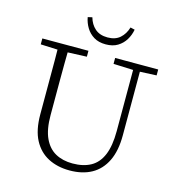

<svg xmlns="http://www.w3.org/2000/svg" viewBox="-125 -974 1018 1098"><g transform="rotate(15 383.5 -425.0)"><path d="M386 15Q314 15 259 -13.5Q204 -42 173 -100.5Q142 -159 142 -252V-360Q142 -413 142 -465Q142 -517 142 -569.5Q142 -622 141 -674H202Q201 -622 200.5 -570Q200 -518 200 -465.5Q200 -413 200 -360V-263Q200 -178 224 -126.5Q248 -75 291 -51.5Q334 -28 392 -28Q456 -28 500 -52.5Q544 -77 566.5 -131Q589 -185 589 -272V-674H629V-258Q629 -166 599.5 -105.5Q570 -45 516 -15Q462 15 386 15ZM41 -639V-674H314V-639L188 -634H159ZM472 -639V-674H727V-639L618 -634H598ZM260 -859 286 -865Q297 -825 325 -800.5Q353 -776 399 -776Q445 -776 472.5 -800.5Q500 -825 512 -865L538 -859Q532 -826 515 -798Q498 -770 469.5 -752.5Q441 -735 399 -735Q357 -735 328.5 -752.5Q300 -770 283 -798Q266 -826 260 -859Z"/></g></svg>

Font: Source Serif 4 Light
Style: Regular
Weight: 300
Designer: Frank Grießhammer
Foundry: Adobe Systems Incorporated
Version: Version 4.004;hotconv 1.0.116;makeotfexe 2.5.65601